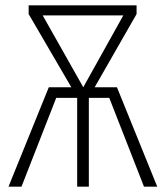

<svg xmlns="http://www.w3.org/2000/svg" viewBox="-20 -704 625 724"><path d="M421 -375 573 0H523L392 -335H315V0H271V-335H192L61 0H12L164 -375H249L88 -651V-684H495V-651L337 -375ZM141 -646 294 -375 445 -646Z"/></svg>

Font: Fira Sans Extra Condensed ExtraLight
Style: Regular
Weight: 275
Width: 1
Designer: Carrois Corporate & Edenspiekermann AG
Foundry: Carrois Corporate GbR & Edenspiekermann AG
Version: Version 4.203